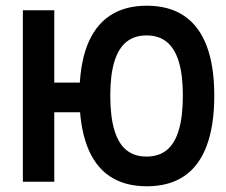

<svg xmlns="http://www.w3.org/2000/svg" viewBox="-20 -636 790 672"><path d="M494 16Q416 16 363.5 -19.5Q311 -55 284.5 -126Q258 -197 258 -301Q258 -405 284.5 -475Q311 -545 363.5 -580.5Q416 -616 494 -616Q572 -616 624.5 -580.5Q677 -545 703.5 -475Q730 -405 730 -301Q730 -197 703.5 -126Q677 -55 624.5 -19.5Q572 16 494 16ZM60 0V-600H170V-347H274V-243H170V0ZM493 -88Q536 -88 564 -111Q592 -134 606 -181.5Q620 -229 620 -301Q620 -373 606 -419.5Q592 -466 564 -489Q536 -512 493 -512Q450 -512 422 -489Q394 -466 380 -419.5Q366 -373 366 -301Q366 -229 380 -181.5Q394 -134 422 -111Q450 -88 493 -88Z"/></svg>

Font: Martian Mono SemiExpanded
Style: Regular
Weight: 400
Width: 6
Monospace: yes
Designer: Roman Shamin
Foundry: Evil Martians
Version: Version 1.000